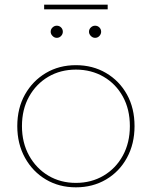

<svg xmlns="http://www.w3.org/2000/svg" viewBox="-20 -799 650 822"><path d="M305 3Q233 3 176.5 -30.5Q120 -64 87 -123.5Q54 -183 54 -259Q54 -336 87 -394.5Q120 -453 176.5 -486.5Q233 -520 305 -520Q377 -520 434 -486.5Q491 -453 523.5 -394.5Q556 -336 556 -259Q556 -183 523.5 -123.5Q491 -64 434 -30.5Q377 3 305 3ZM305 -16Q371 -16 423.5 -47Q476 -78 506 -133Q536 -188 536 -259Q536 -331 506 -385.5Q476 -440 423.5 -470.5Q371 -501 305 -501Q239 -501 187 -470.5Q135 -440 104.5 -385.5Q74 -331 74 -259Q74 -188 104.5 -133Q135 -78 187 -47Q239 -16 305 -16ZM387 -637Q377 -637 369 -645Q361 -653 361 -663Q361 -674 369 -681.5Q377 -689 387 -689Q398 -689 405.5 -681.5Q413 -674 413 -663Q413 -653 405.5 -645Q398 -637 387 -637ZM223 -637Q213 -637 205 -645Q197 -653 197 -663Q197 -674 205 -681.5Q213 -689 223 -689Q234 -689 241.5 -681.5Q249 -674 249 -663Q249 -653 241.5 -645Q234 -637 223 -637ZM169 -759V-779H441V-759Z"/></svg>

Font: Montserrat Alternates Thin
Style: Regular
Weight: 100
Designer: Julieta Ulanovsky
Foundry: Julieta Ulanovsky
Version: Version 9.000